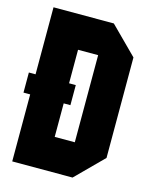

<svg xmlns="http://www.w3.org/2000/svg" viewBox="-110 -792 688 865"><g transform="rotate(15 234.5 -359.5)"><path d="M187.5 -312.5V-156.2H281.2V-562.5H187.5V-406.2H218.8V-312.5ZM31.2 -406.2V-718.8H312.5L437.5 -593.8V-125L312.5 0H31.2V-312.5H0V-406.2Z"/></g></svg>

Font: Signwood
Style: Regular
Weight: 400
Designer: GGBotNet
Foundry: GGBotNet
Version: 0.95